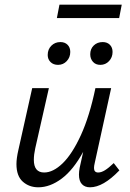

<svg xmlns="http://www.w3.org/2000/svg" viewBox="-20 -791 552 817"><path d="M488 -66Q419 6 363 6Q341 6 328.5 -7.5Q316 -21 316 -48Q316 -61 319 -77L334 -145Q292 -68 242.5 -31Q193 6 143 6Q104 6 77 -18Q50 -42 50 -93Q50 -117 58 -152L117 -416H188L130 -160Q124 -133 124 -111Q124 -57 168 -57Q206 -57 246.5 -96Q287 -135 324 -215.5Q361 -296 386 -416H453L383 -97Q380 -85 380 -76Q380 -57 398 -57Q411 -57 426.5 -66.5Q442 -76 464 -97ZM183 -557Q183 -581 198.5 -596.5Q214 -612 237 -612Q256 -612 267.5 -600.5Q279 -589 279 -570Q279 -547 264 -531Q249 -515 227 -515Q207 -515 195 -527Q183 -539 183 -557ZM364 -560Q364 -583 379 -597.5Q394 -612 417 -612Q436 -612 447.5 -600.5Q459 -589 459 -570Q459 -547 444 -531Q429 -515 407 -515Q387 -515 375.5 -528Q364 -541 364 -560ZM233 -771H498L487 -714H222Z"/></svg>

Font: Ysabeau Medium
Style: Italic
Weight: 500
Italic angle: -12°
Designer: Christian Thalmann (Catharsis Fonts)
Version: Version 0.003